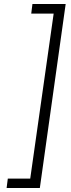

<svg xmlns="http://www.w3.org/2000/svg" viewBox="-20 -827 354 959"><path d="M179 112H13L19 65H131L248 -759H136L142 -807H308Z"/></svg>

Font: FiraGO Light
Style: Italic
Weight: 300
Italic angle: -8°
Designer: bBox Type GmbH
Foundry: bBox Type GmbH
Version: Version 1.001